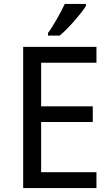

<svg xmlns="http://www.w3.org/2000/svg" viewBox="-20 -951 568 971"><path d="M467.8 0H97.2V-713.9H467.8V-633.8H188V-413.1H449.2V-334H188V-80.1H467.8ZM222.7 -784.2Q233.4 -798.3 244.9 -816.9Q256.3 -835.4 267.8 -855.2Q279.3 -875 289.6 -894.8Q299.8 -914.6 307.6 -931.2H414.6V-920.9Q406.7 -907.7 391.4 -887.9Q376 -868.2 357.2 -846.7Q338.4 -825.2 318.6 -804.9Q298.8 -784.7 281.7 -771H222.7Z"/></svg>

Font: Genotype
Style: Regular
Weight: 400
Foundry: Ascender Corporation
Version: Version 1.00